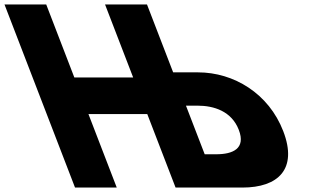

<svg xmlns="http://www.w3.org/2000/svg" viewBox="-267 -845 1465 865"><path d="M570.8 -369H622.8C696.8 -369 776.5 -344 808.8 -260C841.6 -175 781.2 -150 707.2 -150H655.2ZM131.5 -331H396.5L524 0H525H713H825C986 0 1075 -83 1009.1 -254C943.7 -424 786.1 -519 625.1 -519H513.1L395.2 -825H394.2H207.2H206.2L332.9 -496H67.9L-58.8 -825H-246.8L71 0H259Z"/></svg>

Font: Hussar
Style: BdOpOblFour
Weight: 700
Foundry: Cannot Into Space Fonts
Version: Version 2.00